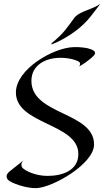

<svg xmlns="http://www.w3.org/2000/svg" viewBox="-20 -951 544 990"><path d="M465 -206C465 -375 142 -357 142 -534C142 -615 214 -653 292 -653C341 -653 379 -639 388 -632C388 -632 399 -624 388 -608C442 -639 465 -666 465 -666C489 -693 427 -710 360 -708C257 -706 62 -595 62 -474C62 -308 384 -316 384 -157C384 -72 302 -44 225 -44C162 -44 107 -71 94 -88C94 -88 82 -105 101 -124C49 -83 28 -66 28 -66C8 -49 13 -33 22 -23C38 -7 115 21 168 19C252 16 465 -106 465 -206ZM497 -931C449 -899 398 -895 367 -864C326 -809 312 -782 246 -728C245 -727 246 -722 246 -722C246 -722 352 -759 433 -849C451 -869 497 -931 497 -931Z"/></svg>

Font: Quintessential
Style: Regular
Weight: 400
Designer: Astigmatic (AOETI)
Foundry: Astigmatic (AOETI)
Version: Version 1.000